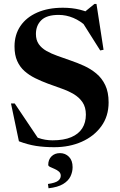

<svg xmlns="http://www.w3.org/2000/svg" viewBox="-20 -758 630 1005"><path d="M483 -674.5 412 -686.5 474.5 -737.5H485L522 -497.5L504.5 -494L399 -661L437.5 -615Q401.5 -648.5 364 -664.2Q326.5 -680 287 -680Q224.5 -680 196.2 -652.2Q168 -624.5 168 -580Q168 -548.5 182.8 -527.2Q197.5 -506 223 -491.5Q248.5 -477 281 -465.5Q313.5 -454 349 -441.5Q384.5 -429.5 419.8 -413.5Q455 -397.5 484.2 -373.2Q513.5 -349 531 -312.2Q548.5 -275.5 548.5 -222Q548.5 -149.5 510.2 -97Q472 -44.5 407.8 -16Q343.5 12.5 264 12.5Q211.5 12.5 168.5 5.8Q125.5 -1 79 -18.5L37.5 -216.5H57L194 -12.5L102.5 -72.5Q146 -48.5 181 -36Q216 -23.5 255 -23.5Q314 -23.5 352.8 -40Q391.5 -56.5 410.5 -86.5Q429.5 -116.5 429.5 -158Q429.5 -197 411.8 -223Q394 -249 364.8 -266Q335.5 -283 300.2 -295.2Q265 -307.5 230 -320.5Q195 -333.5 163.8 -349Q132.5 -364.5 108.2 -386Q84 -407.5 70 -438.8Q56 -470 56 -514.5Q56 -576.5 87 -622Q118 -667.5 175 -692.5Q232 -717.5 309 -717.5Q358 -717.5 398.8 -707.2Q439.5 -697 483 -674.5ZM231 205Q269.5 199.5 283.8 188.5Q298 177.5 298 162Q298 148.5 288.2 140Q278.5 131.5 265.2 126Q252 120.5 242.2 115.8Q232.5 111 232.5 105Q232.5 77.5 249.5 60.5Q266.5 43.5 294 43.5Q322 43.5 341 62.8Q360 82 360 117Q360 142 348.8 165.5Q337.5 189 310 205.5Q282.5 222 234 227.5Z"/></svg>

Font: Newsreader 60pt SemiBold
Style: Regular
Weight: 600
Designer: Hugues Gentile
Foundry: Production Type
Version: Version 1.003